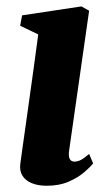

<svg xmlns="http://www.w3.org/2000/svg" viewBox="-20 -570 342 600"><path d="M126 10.5Q99 10.5 79.5 2.5Q60 -5.5 50.2 -20.8Q40.5 -36 43.5 -58.5Q45.5 -75.5 49.8 -104.5Q54 -133.5 59.5 -172.8Q65 -212 71.5 -258.5Q78 -305 85.2 -356.8Q92.5 -408.5 99.5 -462.5L43 -489.5L49 -522L234.5 -550L258.5 -536.5L196 -99.5Q193.5 -81.5 198 -73.2Q202.5 -65 212.5 -65Q222.5 -65 232.8 -70.2Q243 -75.5 258.5 -89L271 -59.5Q262.5 -48.5 243.5 -32Q224.5 -15.5 195 -2.5Q165.5 10.5 126 10.5Z"/></svg>

Font: Merriweather 60pt ExtraBold
Style: Italic
Weight: 800
Italic angle: -7.8°
Version: Version 2.101